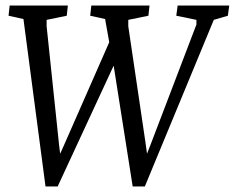

<svg xmlns="http://www.w3.org/2000/svg" viewBox="-20 -668 851 696"><path d="M145 8 65 -599 11 -611 15 -648H226L222 -611L149 -596V-573L194 -144L198 -111L200 -115L213 -144L376 -515L361 -599L307 -611L311 -648H522L518 -611L445 -596V-573L507 -154L513 -111L515 -116L529 -152L692 -579V-596L619 -611L624 -648H811L806 -611L755 -596L505 8H461L392 -430L189 8Z"/></svg>

Font: Faustina VF Beta
Style: Italic
Weight: 400
Italic angle: -8°
Designer: Alfonso Garcia
Foundry: Omnibus-Type
Version: Version 1.006